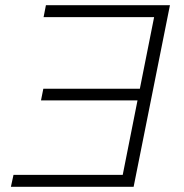

<svg xmlns="http://www.w3.org/2000/svg" viewBox="-20 -720 709 740"><path d="M574 -654H148L157 -700H635L495 0H22L32 -46H453L510 -333H138L147 -378H519Z"/></svg>

Font: Montserrat Light
Style: Italic
Weight: 300
Italic angle: -11.3°
Designer: Julieta Ulanovsky
Foundry: Julieta Ulanovsky
Version: Version 9.000; ttfautohint (v1.8.4.7-5d5b)